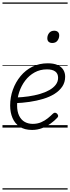

<svg xmlns="http://www.w3.org/2000/svg" viewBox="-20 -1030 566 1550"><path d="M239 19Q178 19 139 -7Q100 -33 81 -77.5Q62 -122 62 -178Q62 -245 84 -306Q106 -367 146 -415.5Q186 -464 241.5 -491.5Q297 -519 366 -519Q414 -519 445 -505Q476 -491 491 -466.5Q506 -442 506 -411Q506 -366 483 -331.5Q460 -297 420 -272Q380 -247 328 -231.5Q276 -216 218 -207.5Q160 -199 100 -197L112 -243Q162 -245 210.5 -252Q259 -259 302 -271.5Q345 -284 378 -302.5Q411 -321 430 -346Q449 -371 449 -402Q449 -436 426 -453Q403 -470 359 -470Q304 -470 259.5 -445.5Q215 -421 183.5 -379.5Q152 -338 135 -286.5Q118 -235 118 -180Q118 -129 134.5 -95.5Q151 -62 179.5 -46Q208 -30 244 -30Q282 -30 312 -43Q342 -56 366 -75.5Q390 -95 408 -113Q417 -121 425 -120Q433 -119 440 -113Q447 -106 449 -97.5Q451 -89 443 -80Q420 -55 388.5 -32.5Q357 -10 319.5 4.5Q282 19 239 19ZM402 -683Q384 -683 373 -692.5Q362 -702 362 -721Q362 -745 376.5 -763.5Q391 -782 418 -782Q436 -782 447 -772.5Q458 -763 458 -744Q458 -721 444 -702Q430 -683 402 -683ZM0 490H526V500H0ZM0 -20H526V0H0ZM0 -505H526V-500H0ZM0 -1010H526V-1000H0Z"/></svg>

Font: Playwrite TZ Guides
Style: Regular
Weight: 400
Designer: Veronika Burian, José Scaglione
Foundry: TypeTogether
Version: Version 1.003